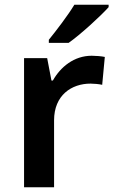

<svg xmlns="http://www.w3.org/2000/svg" viewBox="-20 -786 479 806"><path d="M436 -756V-766H292C265 -721 215 -656 185 -619V-606H268C318 -641 403 -719 436 -756ZM365 -552C291 -552 234 -505 202 -448H196L178 -542H81V0H207V-281C207 -386 280 -435 360 -435C374 -435 396 -433 409 -430L420 -547C406 -550 382 -552 365 -552Z"/></svg>

Font: Noto Sans Arabic SemBd
Style: Regular
Weight: 600
Designer: Monotype Design Team, Nadine Chahine, Nizar Qandah and Khaled Hosny
Foundry: Monotype Imaging Inc.
Version: Version 2.012